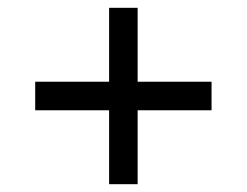

<svg xmlns="http://www.w3.org/2000/svg" viewBox="-20 -568 632 491"><path d="M259 -286H70V-359H259V-548H332V-359H521V-286H332V-97H259Z"/></svg>

Font: lhindi05
Style: Book
Weight: 400
Designer: Jelle Bosma - Monotype Design Team
Foundry: Monotype Imaging Inc.
Version: Version 2.003